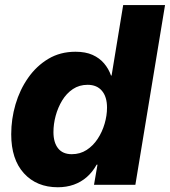

<svg xmlns="http://www.w3.org/2000/svg" viewBox="-20 -748 688 777"><path d="M213.9 9.8Q128.4 9.8 76.9 -46.6Q25.4 -103 25.4 -204.6Q25.4 -266.1 42.7 -325.4Q60.1 -384.8 93.8 -432.9Q127.4 -481 175.5 -509.8Q223.6 -538.6 285.6 -538.6Q326.2 -538.6 354.5 -525.9Q382.8 -513.2 401.4 -491.2Q419.9 -469.2 429.2 -442.4H431.6L478.5 -727.5H647.9L527.8 0H360.4L374.5 -81.5H371.1Q354.5 -51.8 331.3 -31.5Q308.1 -11.2 278.6 -0.7Q249 9.8 213.9 9.8ZM270.5 -124Q304.2 -124 330.6 -141.1Q356.9 -158.2 375.2 -186Q393.6 -213.9 403.3 -247.1Q413.1 -280.3 413.1 -312.5Q413.1 -356 392.6 -380.4Q372.1 -404.8 334.5 -404.8Q300.8 -404.8 274.9 -387.5Q249 -370.1 231.7 -341.6Q214.4 -313 205.3 -279.5Q196.3 -246.1 196.3 -213.4Q196.3 -171.4 215.1 -147.7Q233.9 -124 270.5 -124Z"/></svg>

Font: Inter 24pt ExtraBold
Style: Italic
Weight: 800
Italic angle: -9.3988°
Designer: Rasmus Andersson
Foundry: rsms
Version: Version 4.001;git-66647c0bb